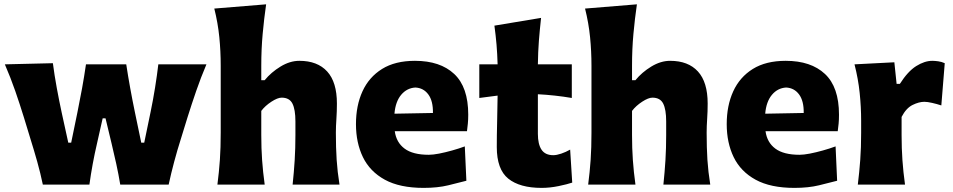

<svg xmlns="http://www.w3.org/2000/svg" viewBox="-20 -871 4495 906"><path d="M182.1 0Q170.9 -53.7 155.8 -107.7Q140.6 -161.6 123.5 -216.3L92.8 -316.9Q73.2 -380.4 51.8 -442.1Q30.3 -503.9 2.9 -567.4L229.5 -572.8Q236.8 -516.6 248 -455.6Q259.3 -394.5 271.5 -337.9L302.2 -197.8H315.9L345.2 -340.3Q356.9 -397.5 367.2 -453.9Q377.4 -510.3 385.7 -567.4H575.7Q584 -512.7 594.5 -454.8Q605 -397 616.7 -340.8L646.5 -197.8H660.6L690.9 -344.2Q702.1 -397.9 711.7 -457.5Q721.2 -517.1 727.1 -567.4H954.1Q927.2 -503.9 905.8 -441.7Q884.3 -379.4 864.7 -316.9L834 -217.3Q816.4 -162.1 801.8 -107.2Q787.1 -52.2 775.9 0H547.4Q539.6 -47.4 528.6 -97.9Q517.6 -148.4 506.3 -194.8L478 -312.5H464.4L437.5 -192.9Q415.5 -98.6 401.9 0Z M1005.9 0Q1013.7 -60.1 1017.6 -116.9Q1021.5 -173.8 1021.5 -244.6V-560.5Q1021.5 -629.4 1014.9 -695.8Q1008.3 -762.2 991.2 -830.6L1235.8 -850.6Q1226.1 -783.7 1219.5 -711.4Q1212.9 -639.2 1212.9 -560.5V-492.7H1229Q1259.3 -529.8 1303.7 -556.9Q1348.1 -584 1392.6 -584Q1478 -584 1523.9 -533.7Q1569.8 -483.4 1569.8 -382.3Q1569.8 -345.2 1567.4 -310.1Q1564.9 -274.9 1564.9 -244.6Q1564.9 -173.8 1568.6 -116.9Q1572.3 -60.1 1582 0H1360.8Q1367.2 -60.1 1370.6 -115.7Q1374 -171.4 1374 -233.9V-297.9Q1374 -354.5 1359.9 -382.3Q1345.7 -410.2 1309.1 -410.2Q1290 -410.2 1260.7 -391.1Q1231.4 -372.1 1212.9 -347.7V-233.9Q1212.9 -171.4 1216.8 -115.7Q1220.7 -60.1 1229 0Z M1979 15.6Q1866.7 15.6 1796.1 -22.9Q1725.6 -61.5 1692.6 -129.4Q1659.7 -197.3 1659.7 -285.2Q1659.7 -372.6 1690.4 -439.9Q1721.2 -507.3 1783 -545.7Q1844.7 -584 1938 -584Q2057.1 -584 2123.3 -522Q2189.5 -460 2189.5 -330.1Q2189.5 -306.2 2187.7 -288.1Q2186 -270 2183.6 -252H1842.8Q1850.1 -198.7 1889.2 -169.7Q1928.2 -140.6 2003.4 -140.6Q2022.9 -140.6 2052 -146.2Q2081.1 -151.9 2113.3 -160.9Q2145.5 -169.9 2173.3 -180.2L2180.7 -18.1Q2145 -8.8 2095.2 3.4Q2045.4 15.6 1979 15.6ZM2022.9 -337.9Q2023.9 -394.5 2001.2 -425.3Q1978.5 -456.1 1939.9 -458Q1899.9 -455.6 1873 -423.6Q1846.2 -391.6 1841.3 -334.5Z M2535.6 15.6Q2432.6 15.6 2378.4 -28.1Q2324.2 -71.8 2324.2 -177.2Q2324.2 -231 2325.7 -289.6Q2327.1 -348.1 2328.1 -419.9L2241.7 -408.7V-567.4H2328.1Q2326.7 -616.7 2323 -660.4Q2319.3 -704.1 2313 -750L2533.2 -786.6Q2526.9 -729.5 2522.9 -678.7Q2519 -627.9 2518.1 -567.4H2678.2V-408.7Q2638.2 -415.5 2597.7 -419.9Q2557.1 -424.3 2518.1 -426.3V-239.7Q2518.1 -190.4 2535.4 -164.6Q2552.7 -138.7 2590.8 -138.7Q2606.4 -138.7 2628.2 -146Q2649.9 -153.3 2670.4 -165L2680.2 -9.3Q2657.2 -1.5 2616 7.1Q2574.7 15.6 2535.6 15.6Z M2755.4 0Q2763.2 -60.1 2767.1 -116.9Q2771 -173.8 2771 -244.6V-560.5Q2771 -629.4 2764.4 -695.8Q2757.8 -762.2 2740.7 -830.6L2985.4 -850.6Q2975.6 -783.7 2969 -711.4Q2962.4 -639.2 2962.4 -560.5V-492.7H2978.5Q3008.8 -529.8 3053.2 -556.9Q3097.7 -584 3142.1 -584Q3227.5 -584 3273.4 -533.7Q3319.3 -483.4 3319.3 -382.3Q3319.3 -345.2 3316.9 -310.1Q3314.5 -274.9 3314.5 -244.6Q3314.5 -173.8 3318.1 -116.9Q3321.8 -60.1 3331.5 0H3110.4Q3116.7 -60.1 3120.1 -115.7Q3123.5 -171.4 3123.5 -233.9V-297.9Q3123.5 -354.5 3109.4 -382.3Q3095.2 -410.2 3058.6 -410.2Q3039.6 -410.2 3010.3 -391.1Q2981 -372.1 2962.4 -347.7V-233.9Q2962.4 -171.4 2966.3 -115.7Q2970.2 -60.1 2978.5 0Z M3728.5 15.6Q3616.2 15.6 3545.7 -22.9Q3475.1 -61.5 3442.1 -129.4Q3409.2 -197.3 3409.2 -285.2Q3409.2 -372.6 3439.9 -439.9Q3470.7 -507.3 3532.5 -545.7Q3594.2 -584 3687.5 -584Q3806.6 -584 3872.8 -522Q3939 -460 3939 -330.1Q3939 -306.2 3937.3 -288.1Q3935.5 -270 3933.1 -252H3592.3Q3599.6 -198.7 3638.7 -169.7Q3677.7 -140.6 3752.9 -140.6Q3772.5 -140.6 3801.5 -146.2Q3830.6 -151.9 3862.8 -160.9Q3895 -169.9 3922.9 -180.2L3930.2 -18.1Q3894.5 -8.8 3844.7 3.4Q3794.9 15.6 3728.5 15.6ZM3772.5 -337.9Q3773.4 -394.5 3750.7 -425.3Q3728 -456.1 3689.5 -458Q3649.4 -455.6 3622.6 -423.6Q3595.7 -391.6 3590.8 -334.5Z M4027.8 0Q4035.2 -60.1 4039.3 -116.9Q4043.5 -173.8 4043.5 -244.6V-300.8Q4043.5 -366.2 4036.6 -432.4Q4029.8 -498.5 4012.2 -567.4L4200.2 -577.1L4210.9 -475.1H4226.1Q4263.7 -534.2 4303.2 -559.1Q4342.8 -584 4379.4 -584Q4391.1 -584 4407.2 -581.8Q4423.3 -579.6 4438 -572.8L4421.9 -373.5Q4400.9 -380.4 4378.4 -385.5Q4356 -390.6 4341.8 -390.6Q4316.4 -390.6 4286.1 -375.7Q4255.9 -360.8 4234.4 -319.3V-233.9Q4234.4 -171.4 4238.3 -115.7Q4242.2 -60.1 4250.5 0Z"/></svg>

Font: Pinar-DS2-FD ExtraBold
Style: Regular
Weight: 800
Designer: Amin Abedi
Version: Version 3.000